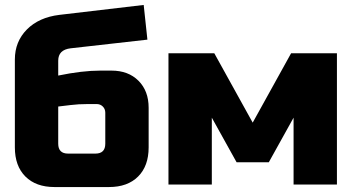

<svg xmlns="http://www.w3.org/2000/svg" viewBox="-20 -745 1430 775"><path d="M215 -440Q312 -460 385 -460H430Q498 -460 539 -419Q580 -378 580 -310V-150Q580 -75 537.5 -32.5Q495 10 420 10H200Q125 10 82.5 -32.5Q40 -75 40 -150V-505Q40 -577 88.5 -626Q137 -675 220 -685L560 -725L575 -585L265 -550Q215 -544 215 -500ZM365 -125Q405 -125 405 -165V-290Q405 -305 395 -315Q385 -325 370 -325H335Q296 -325 265 -321Q234 -317 215 -315V-165Q215 -125 255 -125Z M1065 -90H935L835 -270V0H660V-530H845L1000 -250L1155 -530H1340V0H1165V-270Z"/></svg>

Font: Russo One
Style: Regular
Weight: 400
Designer: Jovanny lemonad
Foundry: Jovanny Lemonad
Version: Version 1.001